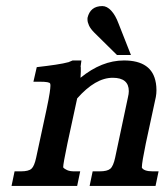

<svg xmlns="http://www.w3.org/2000/svg" viewBox="-20 -612 542 632"><path d="M291 -504Q278 -517 273 -528Q268 -539 268 -547Q268 -550 268 -553Q277 -592 317 -592Q332 -592 346 -577Q360 -562 370 -535L411 -431H365ZM248 -413 245 -390 246 -393Q246 -385 246 -376Q246 -367 245 -356Q315 -413 388 -413Q481 -413 493 -339V-340Q495 -327 495 -315Q495 -304 493 -293L460 -140Q447 -77 447 -62Q447 -61 447 -60Q454 -48 483 -48H502L492 0H275L285 -48H308Q333 -48 343 -56.5Q353 -65 359 -93L401 -291Q404 -303 404 -312Q404 -356 351 -356Q294 -356 234 -288L202 -140Q188 -73 188 -62Q188 -62 188 -61Q192 -56 201 -52Q210 -48 224 -48H244L234 0H18L28 -48H49Q74 -48 83.5 -56.5Q93 -65 99 -93L133 -251Q141 -289 143.5 -306Q146 -323 146 -330Q146 -335 145 -337Q143 -343 111 -343H90L101 -391Q136 -395 163 -399Q190 -403 208 -408H207L219 -413Z"/></svg>

Font: New Athena Unicode
Style: Bold Italic
Weight: 700
Designer: J. Rusten 1997; rev. by R. Hancock 2001, 2002, rev. by D. Mastronarde 2002-2021
Foundry: Society for Classical Studies (formerly American Philological Association)
Version: Version 5.008